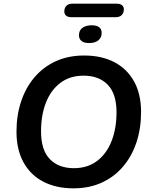

<svg xmlns="http://www.w3.org/2000/svg" viewBox="-20 -1018 825 1048"><path d="M381 10Q287 10 217 -26Q147 -62 108.5 -131.5Q70 -201 70 -299Q70 -389 95.5 -465Q121 -541 169 -597Q217 -653 285 -684Q353 -715 439 -715Q534 -715 603.5 -679Q673 -643 711.5 -574Q750 -505 750 -407Q750 -316 724.5 -240Q699 -164 651 -108Q603 -52 535 -21Q467 10 381 10ZM383 -100Q458 -100 510 -139.5Q562 -179 589 -248Q616 -317 616 -405Q616 -506 568 -555.5Q520 -605 436 -605Q362 -605 310 -566Q258 -527 231 -458.5Q204 -390 204 -301Q204 -199 252 -149.5Q300 -100 383 -100ZM611 -924H371Q351 -924 341 -932.5Q331 -941 331 -955Q331 -975 342.5 -986.5Q354 -998 376 -998H615Q636 -998 646 -989.5Q656 -981 656 -967Q656 -948 644.5 -936Q633 -924 611 -924ZM466 -783Q438 -783 424.5 -794.5Q411 -806 411 -825Q411 -853 430.5 -866.5Q450 -880 481 -880Q507 -880 521 -869.5Q535 -859 535 -838Q535 -813 517 -798Q499 -783 466 -783Z"/></svg>

Font: Nunito Variable Extra Light
Style: Italic
Weight: 200
Italic angle: -9°
Designer: Vernon Adams
Foundry: Vernon Adams
Version: Version 3.602